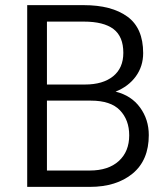

<svg xmlns="http://www.w3.org/2000/svg" viewBox="-20 -731 658 751"><path d="M331.1 0H86.4V-710.9H307.6Q416.5 -710.9 478.3 -666Q540 -621.1 540 -523.4Q540 -471.7 511.2 -432.1Q482.4 -392.6 432.1 -372.6Q493.7 -357.4 527.8 -310.5Q562 -263.7 562 -202.6Q562 -104.5 498.8 -52.2Q435.5 0 331.1 0ZM307.6 -646.5H163.6V-400.4H312.5Q382.3 -400.4 422.4 -432.6Q462.4 -464.8 462.4 -524.4Q462.4 -587.9 424.1 -617.2Q385.7 -646.5 307.6 -646.5ZM485.4 -201.7Q485.4 -261.7 449.2 -299.6Q413.1 -337.4 335.4 -337.4H163.6V-64H331.1Q403.8 -64 444.6 -101.1Q485.4 -138.2 485.4 -201.7Z"/></svg>

Font: Vazirmatn UI FD Light
Style: Regular
Weight: 300
Designer: Saber Rastikerdar
Foundry: Saber Rastikerdar
Version: Version 33.003